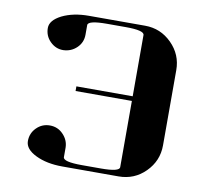

<svg xmlns="http://www.w3.org/2000/svg" viewBox="-71 -694 835 772"><g transform="rotate(10 346.0 -307.5)"><path d="M77.1 -76.7Q77.1 -108.9 99.6 -131.3Q122.1 -153.8 153.8 -153.8Q186 -153.8 208 -130.9Q230.5 -107.9 231 -77.1V-38.1Q231 -19 308.1 -19H384.8Q461.9 -19 460.9 -38.1V-308.1H231V-327.1H460.9V-577.1Q460.9 -596.2 384.8 -596.2H308.1Q231 -596.2 231 -577.1V-538.1Q231 -505.9 208 -483.9Q185.5 -462.4 153.3 -461.4Q122.6 -460.9 99.6 -483.9Q77.1 -506.3 77.1 -538.6Q77.1 -569.8 122.1 -592.8Q168 -615.2 231 -615.2H460.9Q524.4 -615.2 569.8 -569.8Q615.2 -524.4 615.2 -460.9V-153.8Q615.2 -90.3 569.8 -44.9Q524.9 0 460.9 0H231Q167 0 122.1 -22Q77.1 -43.9 77.1 -76.7ZM231 -4.9Z"/></g></svg>

Font: Hjet
Style: Regular
Weight: 400
Designer: T. Christopher White
Version: Version 1.2